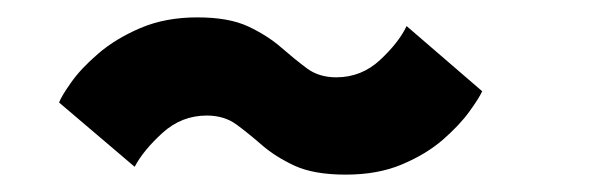

<svg xmlns="http://www.w3.org/2000/svg" viewBox="-20 -508 690 221"><path d="M378 -307Q341.5 -307 319.2 -317.2Q297 -327.5 281.5 -341Q266 -354.5 252 -364.8Q238 -375 218 -375Q189 -375 167 -355Q145 -335 135 -316L48 -390Q50.5 -397 61.8 -413Q73 -429 93 -446.2Q113 -463.5 141.8 -475.8Q170.5 -488 207 -488Q243.5 -488 265.8 -477.5Q288 -467 303.5 -453.5Q319 -440 333 -429.5Q347 -419 367 -419Q396 -419 417.5 -439Q439 -459 448 -478L535 -403Q531.5 -395 520.2 -379.5Q509 -364 489.8 -347.2Q470.5 -330.5 442.8 -318.8Q415 -307 378 -307Z"/></svg>

Font: Trispace Thin ExtraBold
Style: Regular
Weight: 800
Version: Version 1.210